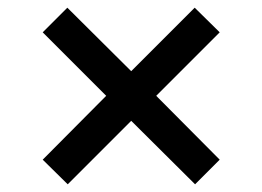

<svg xmlns="http://www.w3.org/2000/svg" viewBox="-20 -587 680 499"><path d="M321 -273 156 -108 91 -172 256 -338 91 -503 155 -567 321 -402 486 -567 551 -503 386 -338 551 -172 487 -108Z"/></svg>

Font: Open Sauce Sans SemiBold
Style: Regular
Weight: 600
Designer: Alfredo Marco Pradil
Foundry: Creative Sauce Fz LLC
Version: Version 1.477